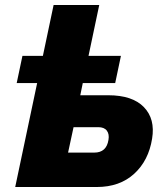

<svg xmlns="http://www.w3.org/2000/svg" viewBox="-20 -750 670 770"><path d="M41 0 129 -417H47L70 -526H152L195 -730H378L335 -526H465L442 -417H312L302 -368H414Q511 -368 557 -320.5Q603 -273 590 -194Q576 -106 518 -53Q460 0 368 0ZM253 -138H358Q407 -138 415 -189Q419 -212 408.5 -226Q398 -240 374 -240H275Z"/></svg>

Font: Raleway Black
Style: Italic
Weight: 900
Italic angle: -12°
Designer: Matt McInerney, Pablo Impallari, Rodrigo Fuenzalida
Foundry: Matt McInerney, Pablo Impallari, Rodrigo Fuenzalida
Version: Version 4.101;RELEASE